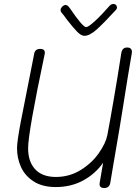

<svg xmlns="http://www.w3.org/2000/svg" viewBox="-20 -948 686 970"><path d="M646 -680Q625 -559 601 -405Q587 -315 563 -177Q555 -134 549 -95Q543 -56 537 -23Q532 2 506 2Q483 2 483 -18Q483 -24 484 -27Q492 -76 501 -126Q462 -70 400.5 -36.5Q339 -3 262 -3Q194 -3 150 -31.5Q106 -60 86 -104.5Q66 -149 66 -199Q66 -233 85 -333Q104 -433 143 -627L153 -678Q158 -701 183 -701Q210 -701 206 -676Q122 -279 122 -199Q122 -131 158 -92.5Q194 -54 262 -54Q331 -54 387.5 -89Q444 -124 479 -174Q514 -224 522 -264Q533 -320 554.5 -445Q576 -570 593 -681Q598 -708 622 -708Q636 -708 642 -700.5Q648 -693 646 -680ZM571 -910Q571 -904 567 -899.5Q563 -895 561 -893Q504 -831 468.5 -799Q433 -767 406 -767Q390 -767 369.5 -788Q349 -809 318 -849Q302 -872 291 -884Q286 -890 286 -897Q286 -906 294.5 -914.5Q303 -923 312 -923Q322 -923 334 -905Q398 -811 415 -811Q426 -811 459 -841Q492 -871 533 -918Q541 -928 554 -928Q561 -928 566 -923Q571 -918 571 -910Z"/></svg>

Font: Mali Light
Style: Italic
Weight: 300
Italic angle: -10°
Version: Version 1.000; ttfautohint (v1.6)